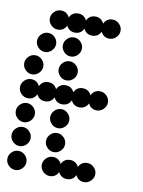

<svg xmlns="http://www.w3.org/2000/svg" viewBox="-79 -736 590 791"><g transform="rotate(10 216.0 -340.0)"><path d="M184 -80Q209 -80 220 -57Q231 -80 256 -80Q281 -80 292 -57Q303 -80 328 -80Q344 -80 356 -68Q368 -56 368 -40Q368 -24 356 -12Q344 0 328 0Q303 0 292 -23Q281 0 256 0Q231 0 220 -23Q209 0 184 0Q168 0 156 -12Q144 -24 144 -40Q144 -56 156 -68Q168 -80 184 -80ZM12 -12Q0 -24 0 -40Q0 -56 12 -68Q24 -80 40 -80Q56 -80 68 -68Q80 -56 80 -40Q80 -24 68 -12Q56 0 40 0Q24 0 12 -12ZM156 -112Q144 -124 144 -140Q144 -156 156 -168Q168 -180 184 -180Q200 -180 212 -168Q224 -156 224 -140Q224 -124 212 -112Q200 -100 184 -100Q168 -100 156 -112ZM12 -112Q0 -124 0 -140Q0 -156 12 -168Q24 -180 40 -180Q56 -180 68 -168Q80 -156 80 -140Q80 -124 68 -112Q56 -100 40 -100Q24 -100 12 -112ZM156 -212Q144 -224 144 -240Q144 -256 156 -268Q168 -280 184 -280Q200 -280 212 -268Q224 -256 224 -240Q224 -224 212 -212Q200 -200 184 -200Q168 -200 156 -212ZM12 -212Q0 -224 0 -240Q0 -256 12 -268Q24 -280 40 -280Q56 -280 68 -268Q80 -256 80 -240Q80 -224 68 -212Q56 -200 40 -200Q24 -200 12 -212ZM40 -380Q65 -380 76 -357Q87 -380 112 -380Q137 -380 148 -357Q159 -380 184 -380Q209 -380 220 -357Q231 -380 256 -380Q281 -380 292 -357Q303 -380 328 -380Q344 -380 356 -368Q368 -356 368 -340Q368 -324 356 -312Q344 -300 328 -300Q303 -300 292 -323Q281 -300 256 -300Q231 -300 220 -323Q209 -300 184 -300Q159 -300 148 -323Q137 -300 112 -300Q87 -300 76 -323Q65 -300 40 -300Q24 -300 12 -312Q0 -324 0 -340Q0 -356 12 -368Q24 -380 40 -380ZM156 -412Q144 -424 144 -440Q144 -456 156 -468Q168 -480 184 -480Q200 -480 212 -468Q224 -456 224 -440Q224 -424 212 -412Q200 -400 184 -400Q168 -400 156 -412ZM12 -412Q0 -424 0 -440Q0 -456 12 -468Q24 -480 40 -480Q56 -480 68 -468Q80 -456 80 -440Q80 -424 68 -412Q56 -400 40 -400Q24 -400 12 -412ZM156 -512Q144 -524 144 -540Q144 -556 156 -568Q168 -580 184 -580Q200 -580 212 -568Q224 -556 224 -540Q224 -524 212 -512Q200 -500 184 -500Q168 -500 156 -512ZM48 -512Q36 -524 36 -540Q36 -556 48 -568Q60 -580 76 -580Q92 -580 104 -568Q116 -556 116 -540Q116 -524 104 -512Q92 -500 76 -500Q60 -500 48 -512ZM112 -680Q137 -680 148 -657Q159 -680 184 -680Q209 -680 220 -657Q231 -680 256 -680Q281 -680 292 -657Q303 -680 328 -680Q344 -680 356 -668Q368 -656 368 -640Q368 -624 356 -612Q344 -600 328 -600Q303 -600 292 -623Q281 -600 256 -600Q231 -600 220 -623Q209 -600 184 -600Q159 -600 148 -623Q137 -600 112 -600Q96 -600 84 -612Q72 -624 72 -640Q72 -656 84 -668Q96 -680 112 -680Z"/></g></svg>

Font: Dotrice Condensed
Style: Regular
Weight: 400
Width: 2
Monospace: yes
Designer: Paul Flo Williams
Foundry: His Deeds Are Dust
Version: Version 1.001